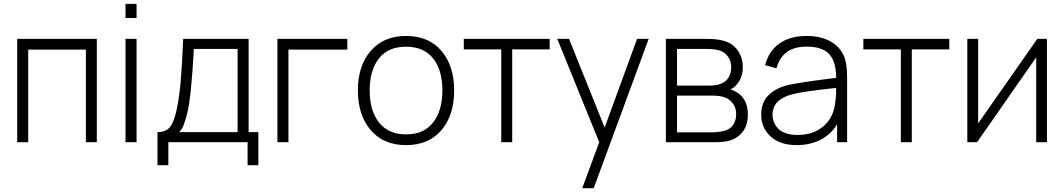

<svg xmlns="http://www.w3.org/2000/svg" viewBox="-20 -743 5559 1003"><path d="M69.8 0V-540H485.8V0H428.7V-483.9H127.4V0Z M635.7 -648.9V-722.7H693.4V-648.9ZM635.7 0V-540H693.4V0Z M802.7 -52.7Q847.2 -52.7 868.7 -80.3Q890.1 -107.9 903.8 -174.3Q916.5 -235.4 923.6 -314.7Q930.7 -394 937 -540H1278.8V-52.7H1329.6V120.1H1273.4V0H859.4V120.1H802.7ZM915.5 -52.7H1221.2V-487.3H992.7Q979 -233.4 958 -151.4Q947.8 -110.8 939.2 -88.9Q930.7 -66.9 915.5 -52.7Z M1429.2 0V-540H1794.4V-483.9H1486.8V0Z M2101.1 -555.2Q2219.7 -555.2 2286.1 -477.1Q2352.5 -398.9 2352.5 -271Q2352.5 -141.1 2285.9 -63Q2219.2 15.1 2101.1 15.1Q1982.9 15.1 1916.3 -63.5Q1849.6 -142.1 1849.6 -271Q1849.6 -399.9 1917 -477.5Q1984.4 -555.2 2101.1 -555.2ZM1911.1 -271Q1911.1 -164.6 1960.2 -102.8Q2009.3 -41 2101.1 -41Q2193.8 -41 2242.4 -103Q2291 -165 2291 -271Q2291 -377.4 2242.4 -438.2Q2193.8 -499 2101.1 -499Q2007.3 -499 1959.2 -437.3Q1911.1 -375.5 1911.1 -271Z M2598.6 0V-484.9H2402.8V-540H2851.6V-484.9H2655.8V0Z M3021.5 240.2 3110.4 0 2891.1 -540H2952.6L3138.7 -76.7L3308.1 -540H3368.7L3081.5 240.2Z M3458.5 0V-540H3673.3Q3722.2 -540 3759.3 -530.3Q3806.2 -518.1 3833.3 -480.5Q3860.4 -442.9 3860.4 -392.1Q3860.4 -338.4 3829.1 -301.8Q3816.4 -285.6 3795.9 -275.9Q3809.1 -272.9 3829.6 -260.7Q3886.7 -225.1 3886.7 -145Q3886.7 -90.8 3860.6 -55.7Q3834.5 -20.5 3790.5 -8.3Q3761.7 0 3705.1 0ZM3516.6 -51.8H3703.6Q3730.5 -51.8 3761.2 -58.6Q3793.5 -66.4 3809.6 -90.3Q3825.7 -114.3 3825.7 -146Q3825.7 -184.6 3802.2 -210.2Q3778.8 -235.8 3738.3 -241.2Q3722.7 -243.7 3689.9 -243.7H3516.6ZM3516.6 -295.9H3684.6Q3718.3 -295.9 3742.7 -304.2Q3770.5 -313.5 3785.2 -337.2Q3799.8 -360.8 3799.8 -390.6Q3799.8 -421.9 3784.4 -445.3Q3769 -468.8 3741.2 -478.5Q3714.4 -487.3 3672.4 -487.3H3516.6Z M4142.6 15.1Q4053.7 15.1 4005.1 -30.5Q3956.5 -76.2 3956.5 -144Q3956.5 -208.5 3995.4 -246.3Q4034.2 -284.2 4098.6 -299.3Q4163.1 -313.5 4348.1 -336.4Q4348.1 -420.4 4312 -460Q4275.9 -499.5 4192.9 -499.5Q4066.9 -499.5 4036.1 -386.2L3977.1 -402.3Q3995.6 -476.1 4051.5 -515.6Q4107.4 -555.2 4194.8 -555.2Q4268.6 -555.2 4319.8 -525.9Q4371.1 -496.6 4391.1 -444.3Q4405.3 -408.2 4405.3 -336.4V0H4353V-94.2Q4321.8 -41.5 4267.1 -13.2Q4212.4 15.1 4142.6 15.1ZM4015.6 -143.6Q4015.6 -124 4022.5 -106.2Q4029.3 -88.4 4043.7 -72.5Q4058.1 -56.6 4084.5 -47.4Q4110.8 -38.1 4145.5 -38.1Q4227.1 -38.1 4279.1 -81.1Q4331.1 -124 4341.8 -197.3Q4348.1 -232.4 4348.1 -283.7Q4179.7 -266.1 4118.2 -250.5Q4015.6 -223.1 4015.6 -143.6Z M4686 0V-484.9H4490.2V-540H4939V-484.9H4743.2V0Z M5449.2 -540V0H5393.1V-443.4L5084 0H5033.2V-540H5089.8V-98.6L5398.9 -540Z"/></svg>

Font: Manrope Light
Style: Regular
Weight: 300
Designer: Mikhail Sharanda
Foundry: Mikhail Sharanda
Version: Version 4.505;FEAKit 1.0